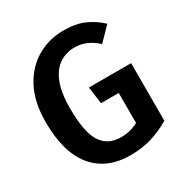

<svg xmlns="http://www.w3.org/2000/svg" viewBox="-171 -856 957 1003"><g transform="rotate(-30 307.5 -355.0)"><path d="M329.7 15.4Q187.2 15.4 109.2 -78.7Q31.3 -172.8 31.3 -355.9Q31.3 -476.9 74.9 -559Q118.5 -641 190.8 -682.8Q263.1 -724.6 349.2 -724.6Q424.1 -724.6 474.9 -702.1Q525.6 -679.5 567.2 -640.5L490.8 -562.1Q458.5 -590.8 426.7 -604.9Q394.9 -619 354.9 -619Q306.2 -619 265.6 -593.1Q225.1 -567.2 201.3 -509.2Q177.4 -451.3 177.4 -354.9Q177.4 -210.3 216.2 -150.5Q254.9 -90.8 333.3 -90.8Q362.6 -90.8 388.7 -97.4Q414.9 -104.1 437.9 -116.4V-297.4H331.3L316.9 -400H571.8V-52.8Q520.5 -22.1 461.8 -3.3Q403.1 15.4 329.7 15.4Z"/></g></svg>

Font: Fira Code SemiBold
Style: Regular
Weight: 600
Designer: Carrois Corporate, Edenspiekermann AG, Nikita Prokopov
Foundry: Carrois Corporate, Edenspiekermann AG, Nikita Prokopov
Version: Version 6.002